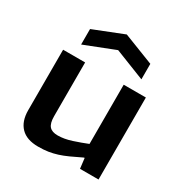

<svg xmlns="http://www.w3.org/2000/svg" viewBox="-183 -941 1049 1095"><g transform="rotate(30 341.0 -393.5)"><path d="M141 -719 338 -797 538 -719V-617L340 -695L141 -617ZM219 10Q144 10 105.5 -29.5Q67 -69 67 -142V-540H212V-186Q212 -140 229 -120.5Q246 -101 284 -101Q326 -101 375 -117Q424 -133 466 -150V-540H612V0H490L482 -67H478Q435 -46 403 -31.5Q371 -17 342.5 -8Q314 1 285 5.5Q256 10 219 10Z"/></g></svg>

Font: Encode Sans Wide
Style: SemiBold
Weight: 600
Designer: Pablo Impallari, Andres Torresi
Foundry: Pablo Impallari, Andres Torresi
Version: Version 1.000; ttfautohint (v1.00) -l 8 -r 50 -G 200 -x 14 -